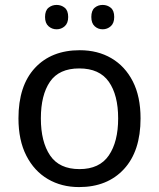

<svg xmlns="http://www.w3.org/2000/svg" viewBox="-20 -750 645 780"><path d="M551 -269Q551 -136 483.5 -63Q416 10 301 10Q230 10 174.5 -22.5Q119 -55 87 -117.5Q55 -180 55 -269Q55 -402 122 -474Q189 -546 304 -546Q377 -546 432.5 -513.5Q488 -481 519.5 -419.5Q551 -358 551 -269ZM146 -269Q146 -174 183.5 -118.5Q221 -63 303 -63Q384 -63 422 -118.5Q460 -174 460 -269Q460 -364 422 -418Q384 -472 302 -472Q220 -472 183 -418Q146 -364 146 -269ZM163 -681Q163 -707 177 -718.5Q191 -730 210 -730Q229 -730 243 -718.5Q257 -707 257 -681Q257 -656 243 -643.5Q229 -631 210 -631Q191 -631 177 -643.5Q163 -656 163 -681ZM351 -681Q351 -707 364.5 -718.5Q378 -730 397 -730Q416 -730 430 -718.5Q444 -707 444 -681Q444 -656 430 -643.5Q416 -631 397 -631Q378 -631 364.5 -643.5Q351 -656 351 -681Z"/></svg>

Font: Noto Sans Linear A
Style: Regular
Weight: 400
Designer: Monotype Design Team
Foundry: Monotype Imaging Inc.
Version: Version 2.002; ttfautohint (v1.8.4.7-5d5b)